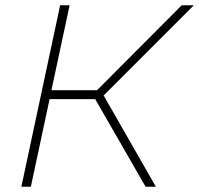

<svg xmlns="http://www.w3.org/2000/svg" viewBox="-20 -708 755 728"><path d="M61 0 208 -688H244L175 -366H348L669 -688H715L373 -346L571 0H532L341 -332H168L97 0Z"/></svg>

Font: Saira Thin Thin
Style: Italic
Weight: 250
Italic angle: -12°
Version: Version 1.101